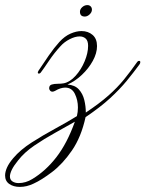

<svg xmlns="http://www.w3.org/2000/svg" viewBox="-130 -415 571 754"><path d="M-52 319Q-77 319 -93.5 307.5Q-110 296 -110 274Q-110 260 -102.5 243Q-95 226 -78 206Q-50 173 -5.5 144.5Q39 116 87 90Q135 64 172 41Q174 33 175 24.5Q176 16 176 7Q176 -22 164 -46.5Q152 -71 126 -71Q108 -71 86 -58Q80 -55 76 -55Q70 -55 66.5 -59.5Q63 -64 63 -68Q63 -80 73 -83Q83 -86 96.5 -86Q110 -86 121 -88Q145 -93 167 -117.5Q189 -142 202.5 -174.5Q216 -207 216 -235Q216 -255 206.5 -263.5Q197 -272 183 -272Q165 -272 143.5 -261Q122 -250 107 -233Q83 -207 62.5 -176.5Q42 -146 30 -130Q27 -126 23 -126Q15 -126 21 -137Q40 -166 61.5 -197Q83 -228 103 -250Q124 -273 147 -283Q170 -293 190 -293Q216 -293 233.5 -278Q251 -263 251 -234Q251 -206 234.5 -176Q218 -146 191.5 -121Q165 -96 135 -83Q164 -81 179.5 -64Q195 -47 201 -22.5Q207 2 207 27Q261 -9 296 -40Q331 -71 357 -103Q383 -135 409 -172Q412 -176 416 -176Q421 -176 421 -171Q421 -166 417 -161Q395 -131 368 -98Q341 -65 302.5 -29.5Q264 6 206 45Q189 123 152.5 176Q116 229 74.5 260.5Q33 292 2 306Q-25 319 -52 319ZM-57 304Q-29 304 -3 288Q50 256 92 201.5Q134 147 164 63Q129 83 86.5 106.5Q44 130 5 156.5Q-34 183 -59 215Q-76 236 -83.5 251.5Q-91 267 -91 278Q-91 291 -81 297.5Q-71 304 -57 304ZM203 -350Q184 -350 184 -369Q184 -379 193 -387Q202 -395 213 -395Q221 -395 226 -390Q231 -385 231 -377Q231 -367 222 -358.5Q213 -350 203 -350Z"/></svg>

Font: Gwendolyn
Style: Regular
Weight: 400
Designer: Robert E. Leuschke
Foundry: Robert E. Leuschke
Version: Version 1.010; ttfautohint (v1.8.3)